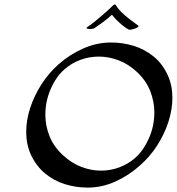

<svg xmlns="http://www.w3.org/2000/svg" viewBox="-20 -845 803 872"><path d="M378 7Q325 7 275 -8.5Q225 -24 185 -57Q145 -90 120 -143Q99 -190 99 -246Q99 -299 117 -354.5Q135 -410 168 -461.5Q201 -513 246 -553Q297 -598 358.5 -625Q420 -652 484 -652Q537 -652 586.5 -637Q636 -622 677 -589Q718 -556 742 -503Q763 -457 763 -401Q763 -348 745 -292Q727 -236 694 -184.5Q661 -133 615 -93Q565 -48 504 -20.5Q443 7 378 7ZM438 -70Q482 -70 522 -85Q562 -100 593 -127Q630 -159 655.5 -215Q681 -271 681 -335Q681 -383 662.5 -431Q644 -479 601 -519Q562 -555 517.5 -571.5Q473 -588 429 -588Q386 -588 346 -573.5Q306 -559 274 -531Q237 -500 211.5 -443.5Q186 -387 186 -323Q186 -275 204.5 -227.5Q223 -180 266 -140Q305 -104 349.5 -87Q394 -70 438 -70ZM566 -710Q547 -720 525 -739.5Q503 -759 491 -775Q490 -777 488 -777Q486 -777 485 -775Q464 -756 439.5 -738.5Q415 -721 407 -716Q404 -715 398.5 -714Q393 -713 389 -713Q382 -713 376 -715Q370 -717 374 -720Q392 -732 414 -750Q436 -768 457.5 -787Q479 -806 493 -820Q502 -829 507 -821Q515 -806 532 -789.5Q549 -773 569 -757.5Q589 -742 606 -730Q613 -726 604 -720.5Q595 -715 582.5 -712Q570 -709 566 -710Z"/></svg>

Font: Kings
Style: Regular
Weight: 400
Designer: Robert E. Leuschke
Foundry: Robert E. Leuschke
Version: Version 1.010; ttfautohint (v1.8.3)